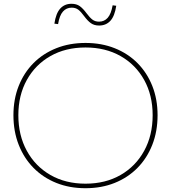

<svg xmlns="http://www.w3.org/2000/svg" viewBox="-20 -987 904 1015"><path d="M432 8Q347.5 8 277.8 -20Q208 -48 157.2 -99.5Q106.5 -151 78.8 -221.8Q51 -292.5 51 -378Q51 -462.5 78.8 -532.5Q106.5 -602.5 157.2 -653.5Q208 -704.5 277.8 -732.2Q347.5 -760 432 -760Q516.5 -760 586.2 -732.2Q656 -704.5 706.8 -653.5Q757.5 -602.5 785.2 -532.5Q813 -462.5 813 -378Q813 -292.5 785.2 -221.8Q757.5 -151 706.8 -99.5Q656 -48 586.2 -20Q516.5 8 432 8ZM432 -16Q537.5 -16 617.5 -62Q697.5 -108 742.2 -189.8Q787 -271.5 787 -378Q787 -483.5 742.2 -564.2Q697.5 -645 617.5 -690.5Q537.5 -736 432 -736Q326.5 -736 246.5 -690.5Q166.5 -645 121.8 -564.2Q77 -483.5 77 -378Q77 -271.5 121.8 -189.8Q166.5 -108 246.5 -62Q326.5 -16 432 -16ZM575.5 -959 594.5 -956.5Q586.5 -902 563.5 -877Q540.5 -852 504 -852Q478 -852 460.5 -864.5Q443 -877 425 -901.5Q408 -925 393.8 -935.8Q379.5 -946.5 359 -946.5Q331 -946.5 312.8 -926Q294.5 -905.5 287 -859.5L267.5 -862Q275.5 -916.5 298.5 -941.8Q321.5 -967 358 -967Q384.5 -967 401.8 -954.5Q419 -942 437.5 -917Q454.5 -894 468.8 -883.2Q483 -872.5 503.5 -872.5Q531.5 -872.5 549.5 -893Q567.5 -913.5 575.5 -959Z"/></svg>

Font: Hepta Slab ExtraLight
Style: Regular
Weight: 200
Designer: Michael LaGattuta
Foundry: Michael LaGattuta
Version: Version 1.100